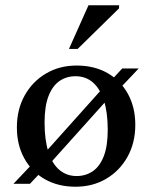

<svg xmlns="http://www.w3.org/2000/svg" viewBox="-20 -697 576 728"><path d="M31 0 113.5 -87 133.5 -99 373.5 -367 394.5 -384.5 443.5 -437.5H506L426 -353L405.5 -340L164 -71L144 -53.5L93.5 0ZM270.5 -29.5Q305 -29.5 331.8 -47.8Q358.5 -66 373.5 -104.8Q388.5 -143.5 388.5 -204.5Q388.5 -271 373.8 -316.2Q359 -361.5 331.8 -384.8Q304.5 -408 266.5 -408Q232 -408 205.5 -389.8Q179 -371.5 164 -332.8Q149 -294 149 -232.5Q149 -166.5 163.5 -121Q178 -75.5 205.5 -52.5Q233 -29.5 270.5 -29.5ZM266.5 11Q200 11 150 -17.5Q100 -46 72 -96.8Q44 -147.5 44 -214Q44 -282 73.5 -335Q103 -388 154.2 -418.2Q205.5 -448.5 270.5 -448.5Q337.5 -448.5 387.5 -420Q437.5 -391.5 465.2 -340.8Q493 -290 493 -223.5Q493 -155.5 463.5 -102.5Q434 -49.5 382.8 -19.2Q331.5 11 266.5 11ZM241.5 -511.5 315.5 -677H431.5V-665.5L274.5 -511.5Z"/></svg>

Font: Newsreader 24pt Medium
Style: Regular
Weight: 500
Designer: Hugues Gentile
Foundry: Production Type
Version: Version 1.003